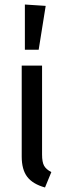

<svg xmlns="http://www.w3.org/2000/svg" viewBox="-20 -817 291 849"><path d="M166 -134Q166 -100 175 -84Q184 -68 207 -56L179 12Q125 -3 100.5 -35Q76 -67 76 -125V-527H166ZM182 -791 151 -597H90V-797Z"/></svg>

Font: Fira Sans Condensed
Style: Regular
Weight: 400
Width: 3
Designer: bBox Type GmbH & Carrois Corporate GbR & Edenspiekermann AG
Foundry: bBox Type GmbH & Carrois Corporate GbR & Edenspiekermann AG
Version: Version 4.301